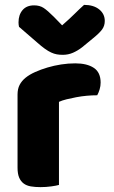

<svg xmlns="http://www.w3.org/2000/svg" viewBox="-20 -760 468 788"><path d="M222 -1Q212 2 190.5 5Q169 8 146 8Q124 8 106.5 5Q89 2 77 -7Q65 -16 58.5 -31.5Q52 -47 52 -72V-372Q52 -395 60.5 -411.5Q69 -428 85 -441Q101 -454 124.5 -464.5Q148 -475 175 -483Q202 -491 231 -495.5Q260 -500 289 -500Q337 -500 365 -481.5Q393 -463 393 -421Q393 -407 389 -393.5Q385 -380 379 -369Q358 -369 336 -367Q314 -365 293 -361Q272 -357 253.5 -352.5Q235 -348 222 -342ZM235 -656Q268 -685 287 -704Q306 -723 325 -740Q364 -740 387 -721.5Q410 -703 410 -674Q410 -654 399 -639Q388 -624 362 -603L317 -566Q299 -552 279.5 -543.5Q260 -535 238 -535Q224 -535 213 -537Q202 -539 190 -544.5Q178 -550 164 -560Q150 -570 132 -586L58 -650Q57 -655 56.5 -659Q56 -663 56 -668Q56 -699 72.5 -718.5Q89 -738 120 -738Q143 -738 159 -727.5Q175 -717 201 -691Z"/></svg>

Font: Baloo Bhaina
Style: Regular
Weight: 400
Designer: Manish Minz, Shuchita Grover and Ek Type
Foundry: Ek Type
Version: Version 1.443;PS 1.000;hotconv 16.6.51;makeotf.lib2.5.65220;